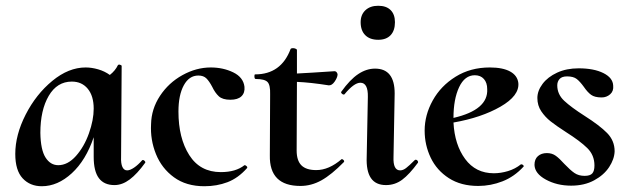

<svg xmlns="http://www.w3.org/2000/svg" viewBox="-20 -633 2185 666"><path d="M476 -78Q479 -78 482 -74.5Q485 -71 484 -69Q456 -30 430 -10.5Q404 9 377 9Q341 9 323 -15Q305 -39 305 -89V-157Q278 -77 229 -32Q180 13 125 13Q84 13 58.5 -14.5Q33 -42 33 -99Q33 -165 69 -235.5Q105 -306 161.5 -352.5Q218 -399 277 -399Q298 -399 320.5 -392.5Q343 -386 361 -373Q380 -388 389 -407Q391 -409 393 -409Q396 -409 399.5 -407Q403 -405 402 -404L400 -89Q399 -66 404.5 -54Q410 -42 421 -42Q431 -42 445 -51.5Q459 -61 473 -77Q474 -78 476 -78ZM305 -256Q305 -300 284.5 -325Q264 -350 229 -350Q178 -350 149 -300.5Q120 -251 120 -172Q121 -113 138 -86.5Q155 -60 182 -60Q215 -60 243.5 -92Q272 -124 288.5 -170.5Q305 -217 305 -256Z M504 -202Q505 -255 535 -300.5Q565 -346 613 -372.5Q661 -399 711 -399Q754 -399 789 -382Q824 -365 828 -332Q830 -311 817.5 -299Q805 -287 779 -287Q752 -287 739 -299Q726 -311 716 -332Q706 -351 696 -361Q686 -371 668 -371Q636 -371 617.5 -337Q599 -303 599 -246Q599 -154 636.5 -95Q674 -36 746 -36Q798 -36 828 -60H829Q832 -60 835.5 -56.5Q839 -53 837 -50Q806 -15 769 -1Q732 13 689 13Q626 13 583.5 -18Q541 -49 521 -98.5Q501 -148 504 -202Z M1166 -81Q1169 -81 1172 -77.5Q1175 -74 1173 -71Q1130 -27 1095 -7.5Q1060 12 1022 12Q914 12 916 -94L917 -306Q918 -338 908 -348.5Q898 -359 867 -359Q863 -359 862.5 -367Q862 -375 865 -375Q955 -375 988 -463Q990 -466 996 -466Q1001 -466 1005.5 -464Q1010 -462 1010 -460V-378Q1051 -380 1140 -386Q1145 -386 1148 -382Q1151 -378 1151 -374Q1150 -363 1140.5 -349.5Q1131 -336 1120 -337Q1057 -347 1010 -349L1009 -111Q1009 -76 1025.5 -59.5Q1042 -43 1077 -43Q1121 -43 1165 -81Z M1252 -89 1256 -297Q1257 -346 1230 -346Q1208 -346 1175 -306Q1174 -305 1172 -305Q1169 -305 1165.5 -308.5Q1162 -312 1164 -315Q1194 -357 1222.5 -376Q1251 -395 1281 -395Q1349 -395 1349 -309L1345 -89Q1343 -42 1368 -42Q1378 -42 1388.5 -50Q1399 -58 1418 -77Q1420 -79 1422 -79Q1426 -79 1428.5 -75.5Q1431 -72 1430 -69Q1400 -28 1375 -9.5Q1350 9 1319 9Q1283 9 1266.5 -15.5Q1250 -40 1252 -89ZM1231 -556Q1231 -582 1247.5 -597.5Q1264 -613 1292 -613Q1320 -613 1335 -598Q1350 -583 1350 -556Q1350 -527 1335 -511Q1320 -495 1292 -495Q1263 -495 1247 -511Q1231 -527 1231 -556Z M1789 -63Q1792 -63 1795 -60Q1798 -57 1796 -55Q1764 -20 1723 -4Q1682 12 1639 12Q1579 12 1537 -15Q1495 -42 1474 -86Q1453 -130 1453 -180Q1453 -234 1481 -284.5Q1509 -335 1560.5 -367Q1612 -399 1679 -399Q1724 -399 1749.5 -385Q1775 -371 1778 -345Q1782 -301 1716 -263Q1650 -225 1553 -208Q1557 -131 1593.5 -81.5Q1630 -32 1693 -32Q1717 -32 1742 -39.5Q1767 -47 1787 -63ZM1553 -224Q1674 -252 1670 -324Q1670 -346 1658.5 -359Q1647 -372 1627 -372Q1592 -372 1572.5 -330.5Q1553 -289 1553 -224Z M1834 -61Q1834 -81 1846 -91.5Q1858 -102 1877 -102Q1895 -102 1908 -92.5Q1921 -83 1938 -64Q1958 -43 1972.5 -33Q1987 -23 2008 -23Q2027 -23 2034.5 -31.5Q2042 -40 2042 -59Q2042 -95 2017 -119.5Q1992 -144 1943 -175Q1909 -197 1890 -212Q1871 -227 1857.5 -247Q1844 -267 1844 -293Q1844 -318 1862 -342Q1880 -366 1912.5 -381Q1945 -396 1987 -396Q2040 -396 2073 -379.5Q2106 -363 2107 -336Q2109 -317 2096.5 -306Q2084 -295 2067 -295Q2043 -295 2030.5 -304Q2018 -313 2005 -332Q1992 -350 1980.5 -359Q1969 -368 1947 -368Q1929 -368 1921 -359Q1913 -350 1913 -337Q1913 -306 1937 -283.5Q1961 -261 2008 -231Q2060 -198 2086 -171.5Q2112 -145 2112 -108Q2111 -81 2093 -53.5Q2075 -26 2041 -7.5Q2007 11 1961 11Q1912 11 1873.5 -10Q1835 -31 1834 -61Z"/></svg>

Font: Cormorant Upright
Style: Bold
Weight: 700
Designer: Christian Thalmann (Catharsis Fonts)
Foundry: Catharsis Fonts
Version: Version 3.302